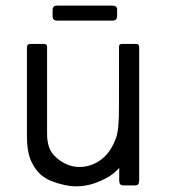

<svg xmlns="http://www.w3.org/2000/svg" viewBox="-20 -653 595 677"><path d="M470.8 -486.2V-283.2Q471.5 -250 465.5 -209.7Q437.7 -67.7 353.7 -24.5Q279.2 15.7 208.5 -0.5Q158.3 -11.3 132.2 -30.5Q106.2 -49.7 90.7 -83.1Q75.2 -116.5 75 -171V-486.2Q75 -498.2 86.8 -498H135Q147 -498 146 -486.3V-181.2Q146 -133.2 167.8 -108.2Q189.5 -83.2 221.4 -71.2Q253.3 -59.2 289.7 -67.8Q359.7 -86 388.8 -165.5Q400.2 -195.3 399.5 -279.7L399.7 -489.5Q399.7 -498 411 -498H460.5Q470.8 -498 470.8 -486.2ZM401.5 -428.2H470.8V-17.5Q470.7 0.7 458.5 0.7H414.3Q400.3 0.7 400.3 -16.3ZM165.5 -596.8V-618.2Q165.5 -633.2 181.7 -633.2H376.2Q393 -633.2 393 -619.7V-597Q393 -580.3 376.8 -580.3H180.8Q165.5 -580.3 165.5 -596.8Z"/></svg>

Font: Vivano Light
Style: Regular
Weight: 300
Designer: Joe Prince, Josias Burgherr
Version: Version 2.064;September 19, 2022;FontCreator 14.0.0.2877 64-